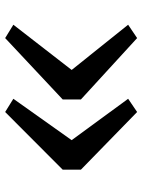

<svg xmlns="http://www.w3.org/2000/svg" viewBox="74 -664 539 726"><g transform="rotate(-90 343.0 -301.5)"><path d="M282 -551 332 -520 175.5 -299.5 332 -86 282 -52 64 -264.5V-333.5ZM561.5 -551 612 -520 441 -299.5 612 -86 561.5 -52 329.5 -264.5V-333.5Z"/></g></svg>

Font: Merriweather Light 18pt
Style: Regular
Weight: 400
Version: Version 2.100